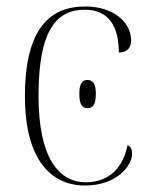

<svg xmlns="http://www.w3.org/2000/svg" viewBox="-20 -563 452 593"><path d="M243 10C339 10 388 -50 388 -88C388 -101 384 -110 374 -115C361 -50 322 -1 246 0C159 0 99 -79 99 -267C99 -473 156 -533 242 -533C317 -533 347 -480 347 -401C369 -401 385 -412 385 -438C385 -494 331 -543 243 -543C136 -543 57 -477 57 -266C57 -69 138 10 243 10ZM250 -229C267 -229 276 -240 276 -273C276 -305 267 -316 250 -316C234 -316 225 -305 225 -273C225 -240 234 -229 250 -229Z"/></svg>

Font: Noto Serif Display SemiCondensed ExtraLight
Style: Regular
Weight: 200
Width: 4
Designer: Monotype Design Team
Foundry: Monotype Imaging Inc.
Version: Version 2.009